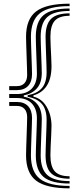

<svg xmlns="http://www.w3.org/2000/svg" viewBox="-20 -820 428 1043"><path d="M30 -330.5V-352.2H72.2Q98.5 -352.2 113 -368.2Q127.5 -384.2 127.5 -413.2Q127.5 -424.2 126.6 -452Q125.8 -479.8 124.6 -513.4Q123.5 -547 122.5 -576.4Q121.5 -605.8 121.5 -620.2Q121.5 -716.5 176.5 -758.2Q231.5 -800 358 -800V-786.8Q245.5 -786.8 196.8 -748.1Q148 -709.5 148 -620.2Q148 -606 148.9 -577.2Q149.8 -548.5 151 -515.6Q152.2 -482.8 153.1 -455.5Q154 -428.2 154 -417Q154 -376.5 132.9 -353.5Q111.8 -330.5 72.2 -330.5ZM358 177Q259.8 177 217.1 141.4Q174.5 105.8 174.5 23.5Q174.5 9.8 175.4 -18.4Q176.2 -46.5 177.5 -78.8Q178.8 -111 179.6 -137.9Q180.5 -164.8 180.5 -176Q180.5 -228.8 152.5 -258.1Q124.5 -287.5 72.2 -287.5H30V-309.2H72.2Q124.5 -309.2 152.5 -338.6Q180.5 -368 180.5 -420.5Q180.5 -432 179.6 -458.9Q178.8 -485.8 177.5 -517.9Q176.2 -550 175.4 -578.1Q174.5 -606.2 174.5 -620.2Q174.5 -702.5 217.1 -738.1Q259.8 -773.8 358 -773.8V-760.5Q274 -760.5 237.5 -728Q201 -695.5 201 -620.2Q201 -606.5 201.9 -579.1Q202.8 -551.8 203.9 -520.5Q205 -489.2 206 -462.8Q207 -436.2 207 -424.2Q207 -370 180.2 -339.9Q153.5 -309.8 109.2 -302V-294.8Q153.5 -287 180.2 -256.9Q207 -226.8 207 -172.5Q207 -160.5 206 -134Q205 -107.5 203.9 -76.2Q202.8 -45 201.9 -17.5Q201 10 201 23.5Q201 98.8 237.5 131.2Q274 163.8 358 163.8ZM358 150.8Q288 150.8 257.8 121.2Q227.5 91.8 227.5 23.5Q227.5 10 228.4 -16.8Q229.2 -43.5 230.4 -74.2Q231.5 -105 232.4 -131.1Q233.2 -157.2 233.2 -169.5Q233.2 -224.8 207.9 -254.8Q182.5 -284.8 130.2 -294V-302.8Q182.5 -312 207.9 -342Q233.2 -372 233.2 -427.2Q233.2 -439.2 232.4 -465.5Q231.5 -491.8 230.4 -522.4Q229.2 -553 228.4 -579.9Q227.5 -606.8 227.5 -620.2Q227.5 -688.2 257.8 -717.9Q288 -747.5 358 -747.5V-734.2Q302.2 -734.2 278 -707.8Q253.8 -681.2 253.8 -620.2Q253.8 -602.5 255.2 -571.1Q256.8 -539.8 258.2 -508.9Q259.8 -478 259.8 -461.8Q259.8 -393 233.8 -353.8Q207.8 -314.5 161.5 -302V-294.8Q207.2 -284.8 233.5 -239.4Q259.8 -194 259.8 -135Q259.8 -118.8 258.2 -87.8Q256.8 -56.8 255.2 -25.5Q253.8 5.8 253.8 23.5Q253.8 84.8 278 111.1Q302.2 137.5 358 137.5ZM358 203.2Q231.5 203.2 176.5 161.5Q121.5 119.8 121.5 23.5Q121.5 9.2 122.5 -20.1Q123.5 -49.5 124.6 -83.1Q125.8 -116.8 126.6 -144.5Q127.5 -172.2 127.5 -183.2Q127.5 -212.2 113 -228.4Q98.5 -244.5 72.2 -244.5H30V-266H72.2Q111.8 -266 132.9 -243Q154 -220 154 -179.5Q154 -168.2 153.1 -141Q152.2 -113.8 151 -81Q149.8 -48.2 148.9 -19.5Q148 9.2 148 23.5Q148 112.8 196.8 151.4Q245.5 190 358 190Z"/></svg>

Font: Big Shoulders Inline Text ExtraBold
Style: Regular
Weight: 800
Designer: Patric King
Foundry: XO Type Co
Version: Version 1.000